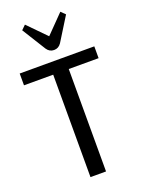

<svg xmlns="http://www.w3.org/2000/svg" viewBox="-181 -1071 846 1149"><g transform="rotate(-20 242.5 -496.0)"><path d="M1.5 0ZM476.6 -652.3H286.6V0H187.5V-652.3H1.5V-727.5H476.6ZM130.9 -991.7 243.7 -876.5 356.4 -991.7 383.3 -965.3 289.6 -814.5Q272.5 -789.1 243.7 -789.1Q214.8 -789.1 197.8 -814.5L104 -965.3Z"/></g></svg>

Font: Coda
Style: Regular
Weight: 400
Designer: vernon adams
Foundry: vernon adams
Version: Version 2.001; ttfautohint (v0.8) -r 50 -G 200 -x